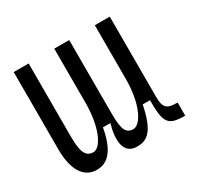

<svg xmlns="http://www.w3.org/2000/svg" viewBox="-123 -671 845 824"><g transform="rotate(-30 300.0 -259.0)"><path d="M512 -130V-530H438V-264C438 -140 396 -61 358 -61C314 -61 311 -107 311 -177V-530H237V-264C237 -133 195 -61 161 -61C116 -61 110 -106 110 -177V-530H36V-147C36 -34 80 12 135 12C166 12 225 4 249 -133H286C264 -59 268 12 335 12C378 12 420 -1 446 -133H482C482 -21 494 0 580 0V-65C529 -65 512 -76 512 -130Z"/></g></svg>

Font: Fliege Mono Light
Style: Regular
Weight: 300
Version: Version 0.020;Glyphs 3.3 (3306)